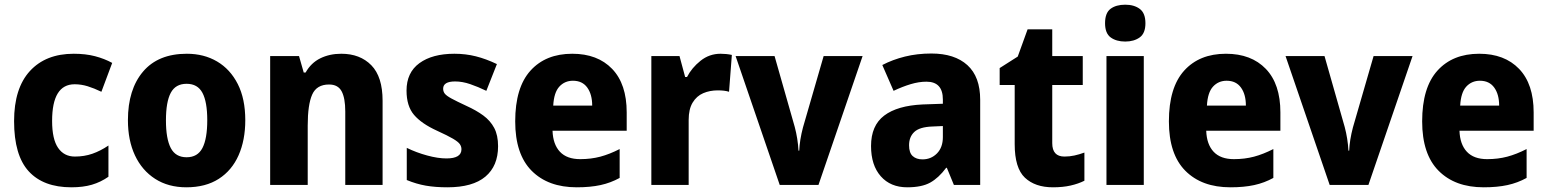

<svg xmlns="http://www.w3.org/2000/svg" viewBox="-20 -788 6592 818"><path d="M284 10Q165 10 102.5 -58Q40 -126 40 -272Q40 -412 107.5 -485.5Q175 -559 294 -559Q345 -559 385 -548.5Q425 -538 458 -520L412 -397Q381 -412 353.5 -420.5Q326 -429 298 -429Q202 -429 202 -273Q202 -195 227.5 -158Q253 -121 299 -121Q339 -121 373.5 -133Q408 -145 442 -168V-35Q409 -12 371.5 -1Q334 10 284 10Z M1025 -276Q1025 -191 996.5 -126.5Q968 -62 912 -26Q856 10 774 10Q697 10 641 -26Q585 -62 555 -126Q525 -190 525 -276Q525 -407 589.5 -483Q654 -559 776 -559Q849 -559 905 -526Q961 -493 993 -430Q1025 -367 1025 -276ZM687 -275Q687 -197 707.5 -157.5Q728 -118 775 -118Q822 -118 842.5 -157.5Q863 -197 863 -276Q863 -354 842.5 -392.5Q822 -431 775 -431Q728 -431 707.5 -392.5Q687 -354 687 -275Z M1434 -559Q1514 -559 1562 -510Q1610 -461 1610 -359V0H1451V-313Q1451 -370 1435.5 -399Q1420 -428 1382 -428Q1329 -428 1310 -385Q1291 -342 1291 -253V0H1131V-549H1254L1274 -479H1282Q1305 -520 1344.5 -539.5Q1384 -559 1434 -559Z M2102 -165Q2102 -81 2048 -35.5Q1994 10 1886 10Q1835 10 1794.5 3Q1754 -4 1713 -21V-158Q1754 -138 1800 -125.5Q1846 -113 1882 -113Q1946 -113 1946 -152Q1946 -164 1939 -174Q1932 -184 1910 -197Q1888 -210 1842 -231Q1776 -261 1744 -298.5Q1712 -336 1712 -402Q1712 -479 1767 -519Q1822 -559 1916 -559Q1964 -559 2007.5 -548Q2051 -537 2097 -515L2052 -401Q2017 -418 1983.5 -429.5Q1950 -441 1919 -441Q1868 -441 1868 -410Q1868 -398 1875 -389Q1882 -380 1903 -368.5Q1924 -357 1967 -337Q2009 -318 2039 -296Q2069 -274 2085.5 -243Q2102 -212 2102 -165Z M2418 -559Q2526 -559 2588 -494.5Q2650 -430 2650 -309V-231H2334Q2336 -173 2365.5 -141.5Q2395 -110 2452 -110Q2498 -110 2537.5 -120.5Q2577 -131 2620 -153V-30Q2582 -9 2538.5 0.5Q2495 10 2437 10Q2315 10 2245 -60.5Q2175 -131 2175 -271Q2175 -415 2240 -487Q2305 -559 2418 -559ZM2421 -444Q2386 -444 2363 -419Q2340 -394 2337 -338H2503Q2503 -386 2482 -415Q2461 -444 2421 -444Z M3050 -559Q3075 -559 3098 -554L3086 -397Q3068 -403 3038 -403Q3004 -403 2976 -391Q2948 -379 2931 -351Q2914 -323 2914 -277V0H2755V-549H2875L2899 -460H2907Q2927 -499 2964.5 -529Q3002 -559 3050 -559Z M3302 0 3114 -549H3280L3366 -247Q3379 -198 3382 -146H3385Q3387 -192 3401 -245L3489 -549H3655L3467 0Z M3948 -560Q4047 -560 4101.5 -510.5Q4156 -461 4156 -363V0H4044L4014 -73H4011Q3979 -30 3943 -10Q3907 10 3845 10Q3774 10 3732.5 -37Q3691 -84 3691 -166Q3691 -253 3747 -295.5Q3803 -338 3911 -343L3997 -346V-364Q3997 -440 3927 -440Q3895 -440 3860 -429.5Q3825 -419 3787 -401L3739 -511Q3783 -534 3835.5 -547Q3888 -560 3948 -560ZM3952 -249Q3898 -247 3875.5 -226Q3853 -205 3853 -169Q3853 -137 3868.5 -123Q3884 -109 3910 -109Q3947 -109 3972 -134.5Q3997 -160 3997 -204V-251Z M4515 -121Q4537 -121 4557.5 -125.5Q4578 -130 4600 -138V-18Q4574 -5 4541 2.5Q4508 10 4466 10Q4390 10 4346.5 -31Q4303 -72 4303 -174V-426H4239V-498L4316 -547L4358 -663H4463V-549H4593V-426H4463V-178Q4463 -121 4515 -121Z M4774 -768Q4812 -768 4836 -750Q4860 -732 4860 -689Q4860 -646 4835.5 -628.5Q4811 -611 4774 -611Q4736 -611 4712 -628.5Q4688 -646 4688 -689Q4688 -733 4711.5 -750.5Q4735 -768 4774 -768ZM4853 -549V0H4694V-549Z M5203 -559Q5311 -559 5373 -494.5Q5435 -430 5435 -309V-231H5119Q5121 -173 5150.5 -141.5Q5180 -110 5237 -110Q5283 -110 5322.5 -120.5Q5362 -131 5405 -153V-30Q5367 -9 5323.5 0.5Q5280 10 5222 10Q5100 10 5030 -60.5Q4960 -131 4960 -271Q4960 -415 5025 -487Q5090 -559 5203 -559ZM5206 -444Q5171 -444 5148 -419Q5125 -394 5122 -338H5288Q5288 -386 5267 -415Q5246 -444 5206 -444Z M5645 0 5457 -549H5623L5709 -247Q5722 -198 5725 -146H5728Q5730 -192 5744 -245L5832 -549H5998L5810 0Z M6282 -559Q6390 -559 6452 -494.5Q6514 -430 6514 -309V-231H6198Q6200 -173 6229.5 -141.5Q6259 -110 6316 -110Q6362 -110 6401.5 -120.5Q6441 -131 6484 -153V-30Q6446 -9 6402.5 0.5Q6359 10 6301 10Q6179 10 6109 -60.5Q6039 -131 6039 -271Q6039 -415 6104 -487Q6169 -559 6282 -559ZM6285 -444Q6250 -444 6227 -419Q6204 -394 6201 -338H6367Q6367 -386 6346 -415Q6325 -444 6285 -444Z"/></svg>

Font: Noto Sans Sinhala SemiCondensed ExtraBold
Style: Regular
Weight: 800
Width: 4
Designer: Jelle Bosma - Monotype Design Team
Foundry: Monotype Imaging Inc.
Version: Version 2.006; ttfautohint (v1.8.4.7-5d5b)